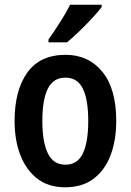

<svg xmlns="http://www.w3.org/2000/svg" viewBox="-20 -786 556 816"><path d="M474 -272Q474 -190 450 -126.5Q426 -63 378 -26.5Q330 10 256 10Q187 10 139.5 -26Q92 -62 67 -125.5Q42 -189 42 -272Q42 -402 96 -477.5Q150 -553 259 -553Q356 -553 415 -481Q474 -409 474 -272ZM160 -272Q160 -182 183.5 -134Q207 -86 258 -86Q309 -86 332 -133.5Q355 -181 355 -272Q355 -363 332 -409.5Q309 -456 258 -456Q207 -456 183.5 -409.5Q160 -363 160 -272ZM412 -756Q398 -737 372 -709Q346 -681 317 -653Q288 -625 265 -606H186V-618Q212 -655 236.5 -693.5Q261 -732 278 -766H412Z"/></svg>

Font: Noto Sans Khmer UI Condensed SemiBold
Style: Regular
Weight: 600
Width: 3
Designer: Danh Hong and the Monotype Design Team
Foundry: Monotype Imaging Inc.
Version: Version 2.002; ttfautohint (v1.8.4.7-5d5b)